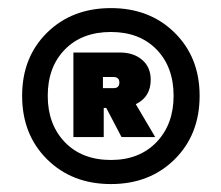

<svg xmlns="http://www.w3.org/2000/svg" viewBox="-20 -737 552 479"><path d="M256.8 -657.2Q184.6 -657.2 141.8 -613.5Q99.1 -569.8 99.1 -498Q99.1 -426.8 141.8 -382.3Q184.6 -337.9 256.8 -337.9Q327.6 -337.9 370.4 -382.3Q413.1 -426.8 413.1 -498Q413.1 -569.8 370.6 -613.5Q328.1 -657.2 256.8 -657.2ZM256.8 -277.8Q159.7 -277.8 97.4 -339.6Q35.2 -401.4 35.2 -498Q35.2 -594.2 97.4 -655.5Q159.7 -716.8 256.8 -716.8Q353.5 -716.8 415.8 -655.3Q478 -593.8 478 -498Q478 -401.4 415.8 -339.6Q353.5 -277.8 256.8 -277.8ZM356 -538.1Q356 -495.1 318.8 -477.1L367.2 -395H283.2L245.1 -467.8H238.8V-395H163.1V-606H278.8Q313.5 -606 334.7 -587.6Q356 -569.3 356 -538.1ZM263.2 -544.9H236.8V-517.1H263.2Q277.8 -517.1 277.8 -530.8Q277.8 -544.9 263.2 -544.9Z"/></svg>

Font: Poppins ExtraBold
Style: Regular
Weight: 800
Designer: Ninad Kale (Devanagari), Jonny Pinhorn (Latin)
Foundry: Indian Type Foundry
Version: Version 3.200;PS 1.000;hotconv 16.6.54;makeotf.lib2.5.65590